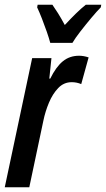

<svg xmlns="http://www.w3.org/2000/svg" viewBox="-24 -786 445 806"><path d="M-4 0 111 -542H192L183 -456H187Q211 -505 239.5 -528.5Q268 -552 308 -552Q327 -552 348 -545L317 -433Q298 -441 277 -441Q244 -441 220.5 -416.5Q197 -392 181.5 -355Q166 -318 158 -279L99 0ZM187 -606Q182 -625 172.5 -652.5Q163 -680 152 -708Q141 -736 132 -755L134 -766H196Q206 -752 219.5 -730.5Q233 -709 248 -681Q273 -708 295 -729.5Q317 -751 336 -766H401L399 -755Q383 -739 359.5 -711Q336 -683 313.5 -654Q291 -625 280 -606Z"/></svg>

Font: Noto Sans ExtraCondensed SemiBold
Style: Italic
Weight: 600
Width: 2
Italic angle: -12°
Designer: Monotype Design Team
Foundry: Monotype Imaging Inc.
Version: Version 2.013; ttfautohint (v1.8.4.7-5d5b)